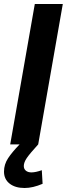

<svg xmlns="http://www.w3.org/2000/svg" viewBox="-29 -722 334 960"><path d="M285 -702H145L22 0H162ZM128 140Q111 140 100.5 131.5Q90 123 90 108Q90 90 105 68Q120 46 162 0H69Q32 38 11.5 69Q-9 100 -9 136Q-9 174 19 196Q47 218 94 218Q135 218 184 197L180 129Q149 140 128 140Z"/></svg>

Font: Geom SemiBold
Style: Bold Italic
Weight: 600
Italic angle: -10°
Version: Version 1.102